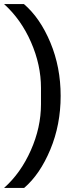

<svg xmlns="http://www.w3.org/2000/svg" viewBox="-28 -780 384 937"><path d="M-8 137Q73 65 122.5 -46.5Q172 -158 172 -271V-351Q172 -463 123.5 -574Q75 -685 -8 -760H89Q168 -692 218 -572Q268 -452 268 -312Q268 -171 217.5 -50Q167 71 90 137Z"/></svg>

Font: Anuphan Medium
Style: Regular
Weight: 500
Designer: Mike Abbink, Paul van der Laan, Pieter van Rosmalen, Mint Tantisuwanna
Foundry: Bold Monday; Cadson Demak
Version: Version 3.002;hotconv 1.0.109;makeotfexe 2.5.65596